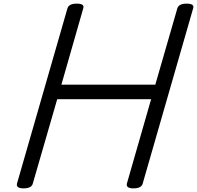

<svg xmlns="http://www.w3.org/2000/svg" viewBox="-20 -1023 1085 1057"><path d="M110 14Q66 14 74 -14L351 -976Q355 -990 368 -996.5Q381 -1003 402 -1003Q448 -1003 438 -976L318 -557H835L956 -976Q960 -990 973 -996.5Q986 -1003 1007 -1003Q1053 -1003 1043 -976L766 -14Q763 0 750 7Q737 14 715 14Q671 14 679 -14L812 -477H295L161 -14Q158 0 145 7Q132 14 110 14Z"/></svg>

Font: Playwrite AU SA
Style: Regular
Weight: 400
Designer: Veronika Burian, José Scaglione
Foundry: TypeTogether
Version: Version 1.002